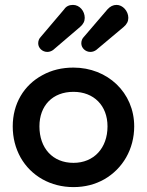

<svg xmlns="http://www.w3.org/2000/svg" viewBox="-20 -748 600 784"><path d="M323 -598C316 -591 312 -582 312 -571C312 -552 329 -536 349 -536C358 -536 366 -539 373 -544L485 -638C498 -649 504 -661 504 -675C504 -703 481 -728 456 -728C442 -728 430 -722 419 -710ZM147 -598C140 -591 136 -582 136 -571C136 -552 153 -536 173 -536C182 -536 190 -539 197 -544L307 -638C320 -649 326 -661 326 -675C326 -703 305 -728 278 -728C262 -728 250 -722 242 -710ZM280 16C327 16 369 5 406 -16C481 -59 528 -139 528 -232C528 -370 419 -472 280 -472C233 -472 191 -462 153 -441C77 -400 32 -324 32 -232C32 -185 43 -143 64 -105C107 -29 187 16 280 16ZM280 -83C195 -83 141 -143 141 -232C141 -317 195 -373 280 -373C363 -373 419 -317 419 -232C419 -143 363 -83 280 -83Z"/></svg>

Font: Dongle
Style: Regular
Weight: 400
Designer: Yanghee Ryu
Foundry: Yanghee Ryu
Version: Version 2.000